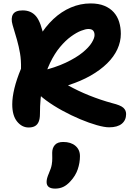

<svg xmlns="http://www.w3.org/2000/svg" viewBox="-20 -730 779 1119"><path d="M146.6 13Q108 13 79.7 -21.6Q51.4 -56.2 51.4 -122Q51.4 -162.8 63.9 -214.9Q76.4 -267 102.4 -329.4Q103.6 -379 96.8 -418.8Q90 -458.6 78.9 -498.1Q67.8 -537.6 53.4 -584.4Q42 -623.6 55.6 -646.5Q69.2 -669.4 112 -669.4Q162 -669.4 190.7 -634.5Q219.4 -599.6 236 -511.6L207.2 -513Q243.8 -574.6 290.8 -618.7Q337.8 -662.8 393.3 -686.4Q448.8 -710 507.8 -710Q554.6 -710 588 -696.3Q621.4 -682.6 642.9 -658.6Q664.4 -634.6 674.3 -602.3Q684.2 -570 684.2 -532.8Q684.2 -487 664.1 -443.2Q644 -399.4 604.4 -360.5Q564.8 -321.6 507.8 -289.1Q450.8 -256.6 376.2 -232.8Q434 -200.2 500.5 -173.6Q567 -147 633.8 -128.8Q682 -117 698.5 -102.3Q715 -87.6 715 -65.4Q715 -29.4 689.8 -8.7Q664.6 12 615.8 12Q589 12 544.3 -0.6Q499.6 -13.2 447.3 -35.2Q395 -57.2 343.5 -85.3Q292 -113.4 249.6 -144.4Q207.2 -175.4 183.2 -206.4Q172.2 -222.4 172.3 -245.9Q172.4 -269.4 183.2 -289.6Q194 -309.8 213.4 -314.6Q302.4 -335.8 363.3 -364.7Q424.2 -393.6 461.2 -423.9Q498.2 -454.2 514.6 -481.1Q531 -508 531 -525.4Q531 -542.2 522.8 -551.6Q514.6 -561 494.8 -561Q479 -561 452.4 -550.7Q425.8 -540.4 393.9 -517.3Q362 -494.2 330.2 -456.3Q298.4 -418.4 271.9 -363.5Q245.4 -308.6 229.1 -234.8Q212.8 -161 212.8 -65.6Q212.8 -38.4 205.6 -20.9Q198.4 -3.4 183.9 4.8Q169.4 13 146.6 13ZM301.4 369.2Q251.6 369.2 251.6 330.8Q251.6 320 254.7 308.3Q257.8 296.6 266 277.2Q278.2 250 281.6 229.3Q285 208.6 284.6 192Q284.2 175.4 284.2 160.4Q284.2 132.8 299.6 115.1Q315 97.4 348.4 97.4Q393.2 97.4 419.6 119.9Q446 142.4 446 179.8Q446 219 433 257Q420 295 390.2 326.8Q370 349.2 348.7 359.2Q327.4 369.2 301.4 369.2Z"/></svg>

Font: Shantell Sans Light
Style: Regular
Weight: 300
Designer: Stephen Nixon, Anya Danilova, Shantell Martin
Foundry: Arrow Type
Version: Version 1.011;[c5ecc13dd]